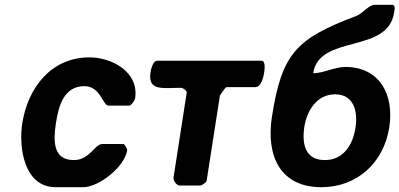

<svg xmlns="http://www.w3.org/2000/svg" viewBox="-20 -773 1664 800"><path d="M73 -260C57 -159 80 7 212 7H326C393 7 499 -78 510 -147C511 -152 499 -173 494 -173H407C374 -173 354 -106 288 -106C200 -106 202 -186 213 -260C224 -330 245 -414 332 -414C399 -414 408 -333 432 -333H519C527 -333 542 -356 543 -363C560 -473 446 -534 353 -534C193 -534 96 -407 73 -260Z M737 -407C744 -405 759 -395 758 -387L703 -33C701 -23 715 0 728 0H814C821 0 840 -13 841 -20L896 -373C896 -376 919 -410 924 -410H1044C1069 -410 1078 -454 1080 -467C1081 -475 1090 -520 1069 -520H635C616 -520 608 -479 607 -470C595 -390 664 -408 737 -407Z M1113 -286C1088 -124 1147 7 1319 7C1467 7 1579 -94 1602 -243C1623 -377 1563 -494 1419 -494C1373 -494 1329 -468 1285 -468C1310 -632 1595 -547 1622 -720C1623 -727 1630 -753 1614 -753H1540C1518 -753 1488 -715 1466 -707C1216 -613 1154 -552 1113 -286ZM1248 -244C1258 -310 1299 -380 1376 -380C1455 -380 1472 -308 1461 -240C1450 -168 1410 -106 1333 -106C1253 -106 1237 -171 1248 -244Z"/></svg>

Font: Asimov Print
Style: CIt
Weight: 500
Designer: Google
Version: Version 2.000980: 2014